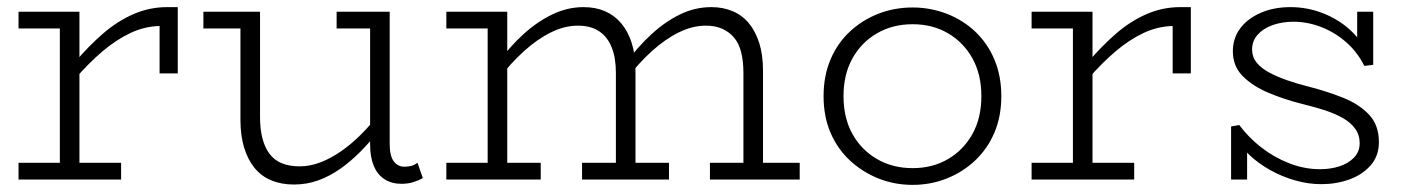

<svg xmlns="http://www.w3.org/2000/svg" viewBox="-20 -504 3961 539"><path d="M190 -282V-329Q229 -375 269.5 -410Q310 -445 355 -464.5Q400 -484 449 -484H479V-298H428V-431Q386 -430 346.5 -411.5Q307 -393 268.5 -360.5Q230 -328 190 -282ZM32 0V-47H320V0ZM148 -7V-471H203V-7ZM32 -424V-471H201V-424Z M805 14Q770 14 742 2.5Q714 -9 695 -32Q676 -55 665.5 -89Q655 -123 655 -168V-471H710V-174Q710 -142 716.5 -116.5Q723 -91 736 -73Q749 -55 770.5 -46Q792 -37 821 -37Q850 -37 879 -48Q908 -59 937 -79Q966 -99 994 -127Q1022 -155 1048 -189V-142Q1021 -108 993 -79.5Q965 -51 935 -30Q905 -9 873 2.5Q841 14 805 14ZM551 -424V-471H692V-424ZM1107 12Q1080 12 1060 -0.5Q1040 -13 1029.5 -38Q1019 -63 1019 -98V-471H1074V-100Q1074 -66 1085.5 -51Q1097 -36 1115 -36Q1127 -36 1135.5 -38.5Q1144 -41 1152 -47L1167 -4Q1154 3 1139.5 7.5Q1125 12 1107 12ZM925 -424V-471H1063V-424Z M1233 -424V-471H1394V-424ZM1349 -7V-471H1404V-7ZM1233 0V-47H1498V0ZM1709 -7V-299Q1709 -342 1697 -371.5Q1685 -401 1661.5 -416.5Q1638 -432 1602 -432Q1565 -432 1526.5 -413Q1488 -394 1450.5 -360Q1413 -326 1379 -281V-329Q1412 -374 1450 -408.5Q1488 -443 1530.5 -463.5Q1573 -484 1618 -484Q1652 -484 1678.5 -472.5Q1705 -461 1724 -438.5Q1743 -416 1753.5 -383Q1764 -350 1764 -305V-7ZM1614 0V-47H1858V0ZM2067 -7V-299Q2067 -331 2061 -356Q2055 -381 2041.5 -397.5Q2028 -414 2008 -423Q1988 -432 1961 -432Q1924 -432 1885.5 -413Q1847 -394 1809.5 -360Q1772 -326 1738 -281V-329Q1772 -374 1809.5 -408.5Q1847 -443 1889 -463.5Q1931 -484 1977 -484Q2010 -484 2037 -472.5Q2064 -461 2082.5 -438.5Q2101 -416 2111.5 -383Q2122 -350 2122 -305V-7ZM1973 0V-47H2225V0Z M2542 15Q2491 15 2446 -3Q2401 -21 2366 -53.5Q2331 -86 2311.5 -131.5Q2292 -177 2292 -234Q2292 -291 2311.5 -337Q2331 -383 2366 -415.5Q2401 -448 2446 -465.5Q2491 -483 2542 -483Q2592 -483 2637.5 -465.5Q2683 -448 2717.5 -415.5Q2752 -383 2771.5 -337Q2791 -291 2791 -234Q2791 -177 2771.5 -131.5Q2752 -86 2717.5 -53.5Q2683 -21 2638 -3Q2593 15 2542 15ZM2542 -32Q2598 -32 2641.5 -57.5Q2685 -83 2710 -128Q2735 -173 2735 -234Q2735 -295 2710 -340Q2685 -385 2641.5 -410.5Q2598 -436 2542 -436Q2486 -436 2442 -410.5Q2398 -385 2373 -340Q2348 -295 2348 -234Q2348 -173 2373 -128Q2398 -83 2442 -57.5Q2486 -32 2542 -32Z M3034 -282V-329Q3073 -375 3113.5 -410Q3154 -445 3199 -464.5Q3244 -484 3293 -484H3323V-298H3272V-431Q3230 -430 3190.5 -411.5Q3151 -393 3112.5 -360.5Q3074 -328 3034 -282ZM2876 0V-47H3164V0ZM2992 -7V-471H3047V-7ZM2876 -424V-471H3045V-424Z M3689 13Q3653 13 3616 2.5Q3579 -8 3546 -26.5Q3513 -45 3488.5 -68Q3464 -91 3452 -116L3481 -101V0H3436V-149L3459 -153Q3485 -118 3521 -90Q3557 -62 3599.5 -45.5Q3642 -29 3686 -29Q3715 -29 3740 -37Q3765 -45 3781 -61.5Q3797 -78 3797 -102Q3797 -125 3784.5 -142.5Q3772 -160 3750 -172.5Q3728 -185 3699 -194.5Q3670 -204 3636 -212Q3585 -225 3541 -243.5Q3497 -262 3469 -290Q3441 -318 3441 -360Q3441 -396 3461 -423.5Q3481 -451 3518 -467.5Q3555 -484 3603 -484Q3650 -484 3693.5 -467Q3737 -450 3769 -421Q3801 -392 3817 -357L3790 -373V-471H3835V-322L3810 -319Q3790 -359 3758 -386.5Q3726 -414 3688 -428.5Q3650 -443 3611 -443Q3579 -443 3552.5 -433.5Q3526 -424 3510.5 -406.5Q3495 -389 3495 -365Q3495 -344 3507.5 -328.5Q3520 -313 3542 -301Q3564 -289 3592.5 -279Q3621 -269 3653 -261Q3704 -248 3749.5 -230Q3795 -212 3823 -182.5Q3851 -153 3851 -105Q3851 -66 3827.5 -39.5Q3804 -13 3767.5 0Q3731 13 3689 13Z"/></svg>

Font: BioRhyme ExtraBold Light
Style: Regular
Weight: 300
Version: Version 1.600;gftools[0.9.33]